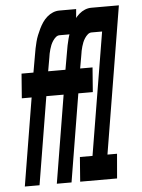

<svg xmlns="http://www.w3.org/2000/svg" viewBox="-53 -777 605 819"><g transform="rotate(-5 250.0 -367.5)"><path d="M20 0 82 -376H40L48 -481H99L112 -555Q114 -569 117 -583Q120 -597 123.5 -611Q127 -625 132.5 -638.5Q138 -652 144.5 -665.5Q151 -679 159.5 -691.5Q168 -704 179.5 -714Q191 -724 204.5 -729.5Q218 -735 232 -735H304L295 -630H224Q215 -630 207.5 -623.5Q200 -617 194.5 -608.5Q189 -600 185.5 -591.5Q182 -583 179.5 -574Q177 -565 175 -556Q173 -547 172 -538L162 -481H257L249 -376H145L83 0ZM157 0 219 -376H177L185 -481H236L249 -555Q251 -569 254 -583Q257 -597 260.5 -611Q264 -625 269.5 -638.5Q275 -652 281.5 -665.5Q288 -679 296.5 -691.5Q305 -704 316.5 -714Q328 -724 341.5 -729.5Q355 -735 369 -735H441L432 -630H361Q352 -630 344.5 -623.5Q337 -617 331.5 -608.5Q326 -600 322.5 -591.5Q319 -583 316.5 -574Q314 -565 312 -556Q310 -547 309 -538L299 -481H352L344 -376H282L220 0ZM257 0 265 -105H319L406 -630H366L374 -735H487L383 -105H424L415 0Z"/></g></svg>

Font: Iosevka Term Curly XBd Obl
Style: Regular
Weight: 800
Italic angle: -9°
Designer: Belleve Invis
Foundry: Belleve Invis
Version: Version 32.3.0